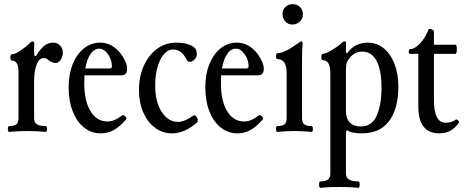

<svg xmlns="http://www.w3.org/2000/svg" viewBox="-20 -630 2238 923"><path d="M24 4Q20 4 18.5 -3Q17 -10 18.5 -17Q20 -24 24 -24Q47 -24 58 -32Q69 -40 69 -62V-285Q69 -339 36 -339Q32 -339 30.5 -346.5Q29 -354 30.5 -361.5Q32 -369 36 -369Q49 -369 68 -380.5Q87 -392 104 -405.5Q121 -419 125 -425Q131 -431 136 -431Q145 -431 145 -420Q144 -409 144 -398.5Q144 -388 144 -378Q144 -360 148 -360Q154 -360 158 -368Q175 -396 193.5 -410.5Q212 -425 236 -425Q256 -425 269 -411Q282 -397 282 -377Q282 -358 271.5 -342.5Q261 -327 247 -327Q241 -327 232.5 -330Q224 -333 214 -340Q206 -347 200.5 -349Q195 -351 190 -351Q174 -351 164 -335Q154 -319 149 -295Q144 -271 144 -245V-62Q144 -40 158 -32Q172 -24 200 -24Q204 -24 205.5 -17Q207 -10 205.5 -3Q204 4 200 4Q178 2 156.5 1Q135 0 112 0Q90 0 68.5 1Q47 2 24 4Z M464 11Q419 11 384 -17Q349 -45 329.5 -95Q310 -145 310 -210Q310 -273 329.5 -321.5Q349 -370 383.5 -397.5Q418 -425 462 -425Q520 -425 562 -370Q591 -330 591 -299Q591 -268 564 -268H386Q385 -250 385 -230Q385 -145 415 -95.5Q445 -46 497 -46Q530 -46 567 -75Q573 -80 581.5 -71Q590 -62 587 -57Q556 -21 527.5 -5Q499 11 464 11ZM457 -396Q433 -396 415.5 -371Q398 -346 390 -301H508Q518 -301 518 -311Q518 -343 499 -369.5Q480 -396 457 -396Z M806 11Q761 11 725 -16Q689 -43 668.5 -90Q648 -137 648 -197Q648 -263 671.5 -314.5Q695 -366 735.5 -395.5Q776 -425 828 -425Q863 -425 889.5 -415.5Q916 -406 923 -389Q926 -383 926 -366Q926 -356 915.5 -344.5Q905 -333 894 -333Q889 -333 884.5 -334.5Q880 -336 877 -343Q854 -392 812 -392Q787 -392 767.5 -369Q748 -346 737 -306.5Q726 -267 726 -218Q726 -141 757 -92.5Q788 -44 837 -44Q866 -44 909 -74Q915 -78 921 -72.5Q927 -67 930 -58Q933 -49 928 -42Q869 11 806 11Z M1121 11Q1076 11 1041 -17Q1006 -45 986.5 -95Q967 -145 967 -210Q967 -273 986.5 -321.5Q1006 -370 1040.5 -397.5Q1075 -425 1119 -425Q1177 -425 1219 -370Q1248 -330 1248 -299Q1248 -268 1221 -268H1043Q1042 -250 1042 -230Q1042 -145 1072 -95.5Q1102 -46 1154 -46Q1187 -46 1224 -75Q1230 -80 1238.5 -71Q1247 -62 1244 -57Q1213 -21 1184.5 -5Q1156 11 1121 11ZM1114 -396Q1090 -396 1072.5 -371Q1055 -346 1047 -301H1165Q1175 -301 1175 -311Q1175 -343 1156 -369.5Q1137 -396 1114 -396Z M1386 -512Q1364 -512 1351 -527.5Q1338 -543 1338 -562Q1338 -583 1352.5 -596.5Q1367 -610 1386 -610Q1409 -610 1422.5 -596Q1436 -582 1436 -562Q1436 -540 1421 -526Q1406 -512 1386 -512ZM1313 4Q1309 4 1307.5 -3Q1306 -10 1307.5 -17Q1309 -24 1313 -24Q1338 -24 1348 -32.5Q1358 -41 1358 -62V-279Q1358 -346 1313 -346Q1309 -346 1307.5 -353Q1306 -360 1307.5 -367Q1309 -374 1313 -374Q1330 -374 1355.5 -386.5Q1381 -399 1408 -419Q1425 -431 1429 -431Q1435 -431 1435 -417Q1433 -399 1432.5 -380Q1432 -361 1432 -342V-62Q1432 -41 1442.5 -32.5Q1453 -24 1478 -24Q1482 -24 1483.5 -17Q1485 -10 1483.5 -3Q1482 4 1478 4Q1457 2 1436.5 1Q1416 0 1396 0Q1375 0 1354 1Q1333 2 1313 4Z M1521 273Q1516 273 1514.5 265Q1513 257 1514.5 249.5Q1516 242 1521 242Q1568 242 1568 206V-279Q1568 -341 1531 -341Q1527 -341 1525.5 -348.5Q1524 -356 1525.5 -363.5Q1527 -371 1531 -371Q1542 -371 1560.5 -381Q1579 -391 1596 -402.5Q1613 -414 1619 -420Q1628 -431 1636 -431Q1644 -431 1644 -424Q1643 -412 1643 -400.5Q1643 -389 1643 -377L1650 -375Q1667 -400 1692.5 -412.5Q1718 -425 1747 -425Q1791 -425 1824 -398.5Q1857 -372 1876 -324Q1895 -276 1895 -213Q1895 -106 1849 -46Q1805 11 1719 11Q1668 11 1650 -4Q1643 -4 1643 11V206Q1643 242 1702 242Q1707 242 1708.5 249.5Q1710 257 1708.5 265Q1707 273 1702 273Q1672 270 1654 269.5Q1636 269 1611 269Q1586 269 1569 269.5Q1552 270 1521 273ZM1714 -22Q1768 -22 1791 -74Q1814 -129 1814 -206Q1814 -292 1790.5 -337Q1767 -382 1721 -382Q1677 -382 1650 -336Q1646 -329 1644.5 -317.5Q1643 -306 1643 -293V-96Q1643 -61 1661.5 -41.5Q1680 -22 1714 -22Z M2092 11Q1991 11 1991 -118V-371H1952Q1945 -371 1945 -382.5Q1945 -394 1952 -394Q1968 -394 1985.5 -408.5Q2003 -423 2017.5 -444.5Q2032 -466 2039 -487Q2042 -494 2054 -489Q2066 -485 2066 -479V-415H2169Q2174 -415 2175.5 -404Q2177 -393 2175.5 -382Q2174 -371 2169 -371H2066V-150Q2066 -40 2122 -40Q2153 -40 2171 -55Q2175 -58 2182 -51Q2189 -44 2186 -40Q2166 -12 2143.5 -0.5Q2121 11 2092 11Z"/></svg>

Font: Junicode Two Beta Condensed
Style: Regular
Weight: 400
Width: 3
Designer: Peter S. Baker
Foundry: Briery Creek Software
Version: Version 1.053; ttfautohint (v1.8.4)